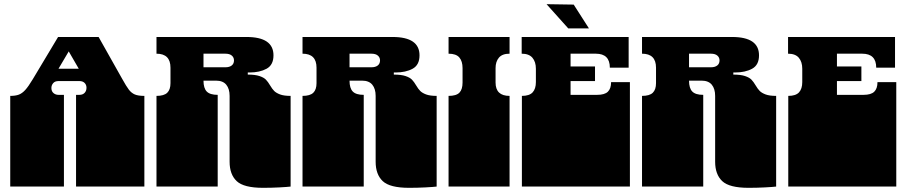

<svg xmlns="http://www.w3.org/2000/svg" viewBox="-20 -893 4339 919"><path d="M29 -171V-172Q29 -185 29 -191Q29 -197 29 -209V-260Q29 -269 29 -273.5Q29 -278 29 -282.5Q29 -287 29 -296V-297Q29 -310 29 -316Q29 -322 29 -334V-434Q54 -434 70 -440Q86 -446 101 -462.5Q116 -479 137 -514L258 -716H452L564 -517Q585 -479 597 -463.5Q609 -448 625 -441Q641 -434 671 -434V0H344V-135Q344 -144 344 -148.5Q344 -153 344 -157.5Q344 -162 344 -171V-172Q344 -185 344 -191Q344 -197 344 -209V-260Q344 -269 344 -273.5Q344 -278 344 -282.5Q344 -287 344 -296V-297Q344 -310 344 -316Q344 -322 344 -334V-439H360Q376 -439 385 -448.5Q394 -458 394 -473Q394 -487 385 -496Q376 -505 360 -505H260Q243 -505 234.5 -495Q226 -485 226 -472Q226 -456 236 -447.5Q246 -439 260 -439H286V0H29V-135Q29 -144 29 -148.5Q29 -153 29 -157.5Q29 -162 29 -171ZM357 -564 309 -647 260 -564Z M1079 -119V-135Q1079 -144 1079 -148.5Q1079 -153 1079 -157.5Q1079 -162 1079 -171V-172Q1079 -185 1079 -191Q1079 -197 1079 -209V-260Q1079 -269 1079 -273.5Q1079 -278 1079 -282.5Q1079 -287 1079 -296V-297Q1079 -310 1079 -316Q1079 -322 1079 -334V-434Q1079 -468 1063 -487.5Q1047 -507 1014 -507H954Q954 -471 969.5 -455Q985 -439 1022 -439V0H729V-135Q729 -144 729 -148.5Q729 -153 729 -157.5Q729 -162 729 -171V-172Q729 -185 729 -191Q729 -197 729 -209V-260Q729 -269 729 -273.5Q729 -278 729 -282.5Q729 -287 729 -296V-297Q729 -310 729 -316Q729 -322 729 -334V-434Q765 -434 780.5 -449Q796 -464 796 -495V-569Q796 -636 729 -636V-716H1160Q1289 -716 1289 -628Q1289 -582 1256 -564Q1223 -546 1174 -546H1166V-536Q1201 -536 1222 -529Q1243 -522 1253 -511.5Q1263 -501 1273 -484Q1283 -467 1292.5 -457.5Q1302 -448 1320.5 -441Q1339 -434 1371 -434V0Q1355 2 1317 4Q1279 6 1239 6Q1147 6 1113 -26Q1079 -58 1079 -119ZM1100 -604Q1100 -618 1089.5 -627Q1079 -636 1059 -636H954V-571H1059Q1078 -571 1089 -579.5Q1100 -588 1100 -604Z M1778 -119V-135Q1778 -144 1778 -148.5Q1778 -153 1778 -157.5Q1778 -162 1778 -171V-172Q1778 -185 1778 -191Q1778 -197 1778 -209V-260Q1778 -269 1778 -273.5Q1778 -278 1778 -282.5Q1778 -287 1778 -296V-297Q1778 -310 1778 -316Q1778 -322 1778 -334V-434Q1778 -468 1762 -487.5Q1746 -507 1713 -507H1653Q1653 -471 1668.5 -455Q1684 -439 1721 -439V0H1428V-135Q1428 -144 1428 -148.5Q1428 -153 1428 -157.5Q1428 -162 1428 -171V-172Q1428 -185 1428 -191Q1428 -197 1428 -209V-260Q1428 -269 1428 -273.5Q1428 -278 1428 -282.5Q1428 -287 1428 -296V-297Q1428 -310 1428 -316Q1428 -322 1428 -334V-434Q1464 -434 1479.5 -449Q1495 -464 1495 -495V-569Q1495 -636 1428 -636V-716H1859Q1988 -716 1988 -628Q1988 -582 1955 -564Q1922 -546 1873 -546H1865V-536Q1900 -536 1921 -529Q1942 -522 1952 -511.5Q1962 -501 1972 -484Q1982 -467 1991.5 -457.5Q2001 -448 2019.5 -441Q2038 -434 2070 -434V0Q2054 2 2016 4Q1978 6 1938 6Q1846 6 1812 -26Q1778 -58 1778 -119ZM1799 -604Q1799 -618 1788.5 -627Q1778 -636 1758 -636H1653V-571H1758Q1777 -571 1788 -579.5Q1799 -588 1799 -604Z M2127 -171V-172Q2127 -185 2127 -191Q2127 -197 2127 -209V-260Q2127 -269 2127 -273.5Q2127 -278 2127 -282.5Q2127 -287 2127 -296V-297Q2127 -310 2127 -316Q2127 -322 2127 -334V-434Q2164 -434 2179 -449.5Q2194 -465 2194 -498V-567Q2194 -600 2178.5 -618Q2163 -636 2127 -636V-716H2419V-636Q2384 -636 2368 -617Q2352 -598 2352 -567V-498Q2352 -434 2419 -434V0H2127V-135Q2127 -144 2127 -148.5Q2127 -153 2127 -157.5Q2127 -162 2127 -171Z M2478 -171V-172Q2478 -185 2478 -191Q2478 -197 2478 -209V-260Q2478 -269 2478 -273.5Q2478 -278 2478 -282.5Q2478 -287 2478 -296V-297Q2478 -310 2478 -316Q2478 -322 2478 -334V-434Q2514 -434 2529.5 -451Q2545 -468 2545 -500V-564Q2545 -597 2528.5 -616.5Q2512 -636 2477 -636V-716H2989V-569H2899Q2899 -636 2832 -636H2711V-575H2828V-505H2711V-439H2838Q2874 -439 2889.5 -454Q2905 -469 2905 -500H2995V-334Q2995 -321 2995 -315Q2995 -309 2995 -297V-296Q2995 -287 2995 -282.5Q2995 -278 2995 -273.5Q2995 -269 2995 -260V-209Q2995 -196 2995 -190Q2995 -184 2995 -172V-171Q2995 -162 2995 -157.5Q2995 -153 2995 -148.5Q2995 -144 2995 -135V0H2478V-135Q2478 -144 2478 -148.5Q2478 -153 2478 -157.5Q2478 -162 2478 -171ZM2596 -873 2726 -871 2799 -757H2700Z M3403 -119V-135Q3403 -144 3403 -148.5Q3403 -153 3403 -157.5Q3403 -162 3403 -171V-172Q3403 -185 3403 -191Q3403 -197 3403 -209V-260Q3403 -269 3403 -273.5Q3403 -278 3403 -282.5Q3403 -287 3403 -296V-297Q3403 -310 3403 -316Q3403 -322 3403 -334V-434Q3403 -468 3387 -487.5Q3371 -507 3338 -507H3278Q3278 -471 3293.5 -455Q3309 -439 3346 -439V0H3053V-135Q3053 -144 3053 -148.5Q3053 -153 3053 -157.5Q3053 -162 3053 -171V-172Q3053 -185 3053 -191Q3053 -197 3053 -209V-260Q3053 -269 3053 -273.5Q3053 -278 3053 -282.5Q3053 -287 3053 -296V-297Q3053 -310 3053 -316Q3053 -322 3053 -334V-434Q3089 -434 3104.5 -449Q3120 -464 3120 -495V-569Q3120 -636 3053 -636V-716H3484Q3613 -716 3613 -628Q3613 -582 3580 -564Q3547 -546 3498 -546H3490V-536Q3525 -536 3546 -529Q3567 -522 3577 -511.5Q3587 -501 3597 -484Q3607 -467 3616.5 -457.5Q3626 -448 3644.5 -441Q3663 -434 3695 -434V0Q3679 2 3641 4Q3603 6 3563 6Q3471 6 3437 -26Q3403 -58 3403 -119ZM3424 -604Q3424 -618 3413.5 -627Q3403 -636 3383 -636H3278V-571H3383Q3402 -571 3413 -579.5Q3424 -588 3424 -604Z M3753 -171V-172Q3753 -185 3753 -191Q3753 -197 3753 -209V-260Q3753 -269 3753 -273.5Q3753 -278 3753 -282.5Q3753 -287 3753 -296V-297Q3753 -310 3753 -316Q3753 -322 3753 -334V-434Q3789 -434 3804.5 -451Q3820 -468 3820 -500V-564Q3820 -597 3803.5 -616.5Q3787 -636 3752 -636V-716H4264V-569H4174Q4174 -636 4107 -636H3986V-575H4103V-505H3986V-439H4113Q4149 -439 4164.5 -454Q4180 -469 4180 -500H4270V-334Q4270 -321 4270 -315Q4270 -309 4270 -297V-296Q4270 -287 4270 -282.5Q4270 -278 4270 -273.5Q4270 -269 4270 -260V-209Q4270 -196 4270 -190Q4270 -184 4270 -172V-171Q4270 -162 4270 -157.5Q4270 -153 4270 -148.5Q4270 -144 4270 -135V0H3753V-135Q3753 -144 3753 -148.5Q3753 -153 3753 -157.5Q3753 -162 3753 -171Z"/></svg>

Font: Danfo
Style: Regular
Weight: 400
Version: Version 1.000;Glyphs 3.2 (3236)